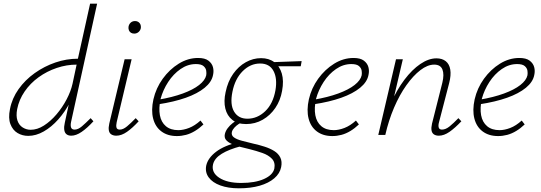

<svg xmlns="http://www.w3.org/2000/svg" viewBox="-20 -731 2929 1040"><path d="M133 5Q101 5 75 -10.5Q49 -26 36.5 -58.5Q24 -91 34 -140Q45 -198 80.5 -248Q116 -298 168 -335Q220 -372 280 -392.5Q340 -413 402 -413L468 -711H506L365 -71Q361 -52 365 -40.5Q369 -29 384 -29Q403 -29 423.5 -46.5Q444 -64 471 -91L486 -74Q452 -37 422 -16.5Q392 4 366 4Q350 4 340 -4Q330 -12 328 -28.5Q326 -45 331 -66L369 -243L397 -277Q385 -226 358.5 -175.5Q332 -125 295.5 -84Q259 -43 217 -19Q175 5 133 5ZM146 -28Q182 -28 218 -51Q254 -74 286 -111.5Q318 -149 341 -193Q364 -237 373 -278L398 -395L415 -381H395Q341 -381 287.5 -363Q234 -345 189 -312.5Q144 -280 113.5 -235.5Q83 -191 73 -140Q66 -103 74.5 -78Q83 -53 103 -40.5Q123 -28 146 -28Z M610 4Q594 4 583 -3Q572 -10 569.5 -25Q567 -40 572 -62L655 -410H693L612 -69Q608 -51 611 -40Q614 -29 629 -29Q647 -29 668 -46.5Q689 -64 715 -91L731 -74Q698 -38 668 -17Q638 4 610 4ZM707 -549Q697 -549 689.5 -553.5Q682 -558 678.5 -566.5Q675 -575 676 -585Q678 -599 687.5 -608Q697 -617 712 -617Q722 -617 729.5 -612Q737 -607 740.5 -599Q744 -591 743 -580Q741 -567 731 -558Q721 -549 707 -549Z M938 6Q888 6 854.5 -19Q821 -44 809.5 -89Q798 -134 811 -193Q825 -254 861.5 -304.5Q898 -355 948 -386Q998 -417 1053 -417Q1090 -417 1109 -402.5Q1128 -388 1133.5 -367.5Q1139 -347 1134 -325Q1127 -287 1088.5 -255.5Q1050 -224 986.5 -201.5Q923 -179 837 -166L838 -191Q914 -204 970 -224.5Q1026 -245 1058.5 -270.5Q1091 -296 1097 -323Q1099 -334 1097 -348Q1095 -362 1082.5 -373Q1070 -384 1041 -384Q997 -384 958 -357Q919 -330 891 -287Q863 -244 850 -196Q839 -145 846 -107Q853 -69 878.5 -47.5Q904 -26 946 -26Q973 -26 1004 -38Q1035 -50 1066 -78L1082 -57Q1060 -36 1036 -21.5Q1012 -7 987.5 -0.5Q963 6 938 6Z M1274 289Q1216 289 1173.5 273.5Q1131 258 1110.5 230Q1090 202 1097 166Q1106 125 1150.5 91Q1195 57 1276 38L1285 61Q1220 78 1181 102Q1142 126 1134 159Q1124 203 1167 231.5Q1210 260 1286 260Q1362 260 1410 238.5Q1458 217 1466 182Q1472 149 1453 129Q1434 109 1401 97.5Q1368 86 1332 77Q1305 71 1279.5 64Q1254 57 1234 48Q1214 39 1204 26.5Q1194 14 1198 -5Q1202 -22 1213.5 -37Q1225 -52 1239 -63Q1253 -74 1266 -82L1295 -72Q1285 -67 1272.5 -59Q1260 -51 1249.5 -39.5Q1239 -28 1236 -16Q1232 2 1247 13Q1262 24 1290.5 31.5Q1319 39 1352 47Q1384 54 1413.5 63.5Q1443 73 1465.5 87Q1488 101 1498.5 122.5Q1509 144 1503 174Q1496 209 1465.5 235Q1435 261 1386.5 275Q1338 289 1274 289ZM1313 -59Q1267 -59 1238.5 -81.5Q1210 -104 1200.5 -143Q1191 -182 1202 -232Q1214 -290 1243 -331Q1272 -372 1311.5 -394Q1351 -416 1394 -416Q1437 -416 1466 -394Q1495 -372 1506.5 -332.5Q1518 -293 1508 -239Q1499 -187 1471.5 -146.5Q1444 -106 1403 -82.5Q1362 -59 1313 -59ZM1320 -88Q1374 -88 1416.5 -128.5Q1459 -169 1472 -242Q1483 -306 1461.5 -346.5Q1440 -387 1389 -387Q1336 -387 1294.5 -345.5Q1253 -304 1239 -234Q1225 -165 1248 -126.5Q1271 -88 1320 -88ZM1609 -372H1462L1448 -394L1614 -400Z M1780 6Q1730 6 1696.5 -19Q1663 -44 1651.5 -89Q1640 -134 1653 -193Q1667 -254 1703.5 -304.5Q1740 -355 1790 -386Q1840 -417 1895 -417Q1932 -417 1951 -402.5Q1970 -388 1975.5 -367.5Q1981 -347 1976 -325Q1969 -287 1930.5 -255.5Q1892 -224 1828.5 -201.5Q1765 -179 1679 -166L1680 -191Q1756 -204 1812 -224.5Q1868 -245 1900.5 -270.5Q1933 -296 1939 -323Q1941 -334 1939 -348Q1937 -362 1924.5 -373Q1912 -384 1883 -384Q1839 -384 1800 -357Q1761 -330 1733 -287Q1705 -244 1692 -196Q1681 -145 1688 -107Q1695 -69 1720.5 -47.5Q1746 -26 1788 -26Q1815 -26 1846 -38Q1877 -50 1908 -78L1924 -57Q1902 -36 1878 -21.5Q1854 -7 1829.5 -0.5Q1805 6 1780 6Z M2357 4Q2341 4 2330.5 -3Q2320 -10 2317.5 -24.5Q2315 -39 2320 -61L2376 -283Q2387 -328 2376.5 -354.5Q2366 -381 2332 -381Q2296 -381 2257 -351Q2218 -321 2181 -269Q2144 -217 2114.5 -148Q2085 -79 2067 0H2038Q2061 -91 2095 -167.5Q2129 -244 2170.5 -299Q2212 -354 2257 -384.5Q2302 -415 2344 -415Q2375 -415 2394.5 -399.5Q2414 -384 2419 -354Q2424 -324 2413 -281L2358 -69Q2353 -51 2356.5 -40Q2360 -29 2374 -29Q2394 -29 2415.5 -46.5Q2437 -64 2463 -91L2479 -74Q2445 -38 2415 -17Q2385 4 2357 4ZM2029 0 2125 -410H2162L2066 0Z M2678 6Q2628 6 2594.5 -19Q2561 -44 2549.5 -89Q2538 -134 2551 -193Q2565 -254 2601.5 -304.5Q2638 -355 2688 -386Q2738 -417 2793 -417Q2830 -417 2849 -402.5Q2868 -388 2873.5 -367.5Q2879 -347 2874 -325Q2867 -287 2828.5 -255.5Q2790 -224 2726.5 -201.5Q2663 -179 2577 -166L2578 -191Q2654 -204 2710 -224.5Q2766 -245 2798.5 -270.5Q2831 -296 2837 -323Q2839 -334 2837 -348Q2835 -362 2822.5 -373Q2810 -384 2781 -384Q2737 -384 2698 -357Q2659 -330 2631 -287Q2603 -244 2590 -196Q2579 -145 2586 -107Q2593 -69 2618.5 -47.5Q2644 -26 2686 -26Q2713 -26 2744 -38Q2775 -50 2806 -78L2822 -57Q2800 -36 2776 -21.5Q2752 -7 2727.5 -0.5Q2703 6 2678 6Z"/></svg>

Font: Ysabeau Office ExtraLight
Style: Italic
Weight: 250
Italic angle: -12°
Designer: Christian Thalmann (Catharsis Fonts)
Version: Version 2.001;gftools[0.9.30]; featfreeze: tnum,lnum,ss02